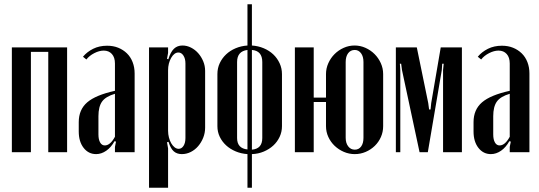

<svg xmlns="http://www.w3.org/2000/svg" viewBox="-20 -719 2546 907"><path d="M297 -495V0H208V-474H126V0H36V-495Z M352 -142Q352 -201 392 -235.5Q432 -270 523 -290V-419Q523 -448 508.5 -464Q494 -480 470 -480Q449 -480 425.5 -468Q402 -456 388 -438L372 -451Q391 -474 420 -488.5Q449 -503 486 -503Q515 -503 538.5 -493.5Q562 -484 579.5 -467Q597 -450 606.5 -425.5Q616 -401 616 -372V0H523V-25L528 -50L521 -52Q505 -23 482 -7Q459 9 434 9Q398 9 375 -20.5Q352 -50 352 -98ZM475 -32Q501 -32 523 -73V-276Q479 -263 462 -239Q445 -215 445 -170V-84Q445 -60 453 -46Q461 -32 475 -32Z M769 -441 775 -439Q786 -474 802 -489Q818 -504 842 -504Q863 -504 882.5 -494Q902 -484 916.5 -467.5Q931 -451 940 -429.5Q949 -408 949 -384V-116Q949 -91 940 -68.5Q931 -46 916 -28.5Q901 -11 881 -1Q861 9 839 9Q816 9 801 -4Q786 -17 776 -49L769 -47L774 -18V168H684V-495H774V-469ZM774 -101Q774 -85 778 -69.5Q782 -54 789 -42Q796 -30 805 -23Q814 -16 824 -16Q838 -16 847 -30Q856 -44 856 -67V-419Q856 -442 846.5 -456.5Q837 -471 823 -471Q803 -471 788.5 -445.5Q774 -420 774 -387Z M1170 -699V-504Q1200 -502 1226 -491Q1252 -480 1271 -462Q1290 -444 1301 -420Q1312 -396 1312 -369V-123Q1312 -96 1301 -72.5Q1290 -49 1271 -31.5Q1252 -14 1226 -3Q1200 8 1170 9V168H1149V9Q1119 7 1093 -4Q1067 -15 1048 -32.5Q1029 -50 1018 -73Q1007 -96 1007 -123V-369Q1007 -397 1018 -420.5Q1029 -444 1048 -462Q1067 -480 1093 -491Q1119 -502 1149 -504V-699ZM1170 -12Q1219 -16 1219 -67V-426Q1219 -479 1170 -483ZM1149 -483Q1100 -477 1100 -426V-67Q1100 -18 1149 -13Z M1655 -504Q1682 -504 1706.5 -493Q1731 -482 1749.5 -463.5Q1768 -445 1779 -420.5Q1790 -396 1790 -369V-123Q1790 -96 1779.5 -72Q1769 -48 1750.5 -30Q1732 -12 1707.5 -1.5Q1683 9 1656 9Q1629 9 1604.5 -1.5Q1580 -12 1561 -30Q1542 -48 1531 -72Q1520 -96 1520 -123V-237H1462V0H1373V-495H1462V-258H1520V-369Q1520 -396 1531 -420.5Q1542 -445 1560.5 -463.5Q1579 -482 1603.5 -493Q1628 -504 1655 -504ZM1656 -483Q1636 -483 1624.5 -467.5Q1613 -452 1613 -426V-68Q1613 -43 1625 -27.5Q1637 -12 1656 -12Q1675 -12 1686 -27Q1697 -42 1697 -68V-426Q1697 -452 1685.5 -467.5Q1674 -483 1656 -483Z M2162 0H2073V-388L2076 -418H2069L2067 -388L2001 0H1962L1879 -388L1875 -418H1869L1871 -388V0H1850V-495H1949L2003 -232L2007 -202H2014L2017 -232L2062 -495H2162Z M2217 -142Q2217 -201 2257 -235.5Q2297 -270 2388 -290V-419Q2388 -448 2373.5 -464Q2359 -480 2335 -480Q2314 -480 2290.5 -468Q2267 -456 2253 -438L2237 -451Q2256 -474 2285 -488.5Q2314 -503 2351 -503Q2380 -503 2403.5 -493.5Q2427 -484 2444.5 -467Q2462 -450 2471.5 -425.5Q2481 -401 2481 -372V0H2388V-25L2393 -50L2386 -52Q2370 -23 2347 -7Q2324 9 2299 9Q2263 9 2240 -20.5Q2217 -50 2217 -98ZM2340 -32Q2366 -32 2388 -73V-276Q2344 -263 2327 -239Q2310 -215 2310 -170V-84Q2310 -60 2318 -46Q2326 -32 2340 -32Z"/></svg>

Font: Moniqa Narrow Heading
Style: Bold
Weight: 700
Width: 4
Designer: Rajesh Rajput
Foundry: Rajesh Rajput
Version: Version 1.000